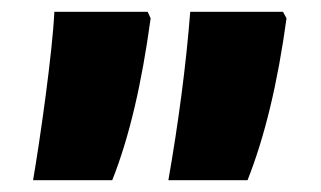

<svg xmlns="http://www.w3.org/2000/svg" viewBox="-20 -629 543 325"><path d="M265 -324H399C428 -397 450 -488 465 -598L459 -609H302C295 -519 282 -421 265 -324ZM36 -324H170C199 -397 220 -488 235 -598L230 -609H72C69 -542 48 -394 36 -324Z"/></svg>

Font: Noto Sans Hebrew ExtraCondensed Black
Style: Regular
Weight: 900
Width: 2
Designer: Monotype Design Team
Foundry: Monotype Imaging Inc.
Version: Version 2.004